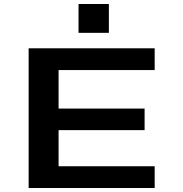

<svg xmlns="http://www.w3.org/2000/svg" viewBox="-20 -942 915 962"><path d="M123.5 0V-700H755V-591H273.5V-398H704.5V-290H273.5V-109H755V0ZM373.5 -922H525.5V-777.5H373.5Z"/></svg>

Font: Trispace SemiExpanded SemiBold
Style: Regular
Weight: 600
Width: 6
Designer: Tyler Finck
Foundry: Etcetera Type Company
Version: Version 1.210; ttfautohint (v1.8.3)